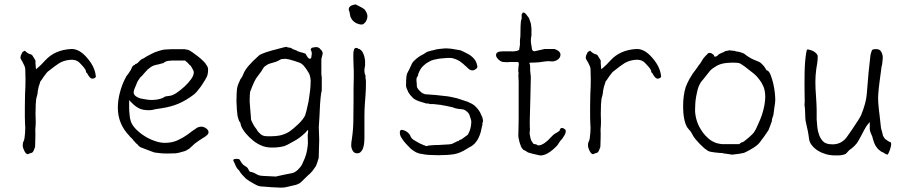

<svg xmlns="http://www.w3.org/2000/svg" viewBox="-20 -696 4137 879"><path d="M114.3 6.8Q110.4 9.8 108.4 9.8Q95.7 10.7 85.9 -18.6Q84 -25.4 84 -31.2Q84 -43 87.9 -48.8Q92.8 -57.6 94.7 -86.9Q96.7 -115.2 94.7 -127.9Q93.8 -138.7 93.8 -159.2V-209Q93.8 -239.3 94.7 -266.6Q96.7 -294.9 96.7 -333Q95.7 -371.1 95.7 -377.9Q95.7 -386.7 91.8 -394.5Q88.9 -400.4 85 -408.7Q81.1 -417 75.2 -425.8Q72.3 -431.6 75.2 -441.4Q80.1 -453.1 82 -456.1Q84 -459 87.9 -460.9Q90.8 -461.9 93.8 -463.9Q106.4 -451.2 117.2 -448.2Q127 -446.3 129.9 -439.5Q135.7 -430.7 139.6 -423.8Q142.6 -419.9 142.6 -416Q141.6 -409.2 143.6 -392.6L144.5 -378.9L155.3 -387.7Q168 -398.4 186.5 -418.9Q230.5 -467.8 306.6 -471.7Q343.8 -472.7 379.9 -429.7Q416 -387.7 418.9 -343.8Q412.1 -335.9 403.3 -335.9Q394.5 -335.9 386.7 -347.7Q383.8 -351.6 382.8 -353.5Q380.9 -359.4 375 -364.3Q373 -367.2 373 -372.1Q371.1 -381.8 343.8 -409.2Q326.2 -425.8 297.9 -421.9Q271.5 -418.9 252 -407.2Q234.4 -396.5 204.1 -372.1Q195.3 -367.2 180.7 -345.7Q168 -326.2 165 -323.2L164.1 -322.3V-320.3Q155.3 -296.9 153.3 -281.2Q152.3 -266.6 149.4 -256.8Q144.5 -244.1 143.6 -217.8Q143.6 -192.4 142.6 -173.8Q143.6 -155.3 143.6 -139.2Q143.6 -123 141.6 -102.5Q142.6 -82 141.6 -54.7L140.6 -23.4Q139.6 -22.5 138.2 -17.1Q136.7 -11.7 133.8 -5.9Q130.9 0 127 2.9Q120.1 4.9 114.3 6.8Z M586.9 -58.6Q585 -61.5 579.1 -66.4Q577.1 -69.3 575.2 -70.3Q574.2 -71.3 573.2 -72.3V-73.2Q519.5 -127.9 519.5 -203.1Q519.5 -236.3 528.8 -272Q538.1 -307.6 553.7 -337.9H554.7Q555.7 -342.8 558.6 -347.2Q561.5 -351.6 564.5 -354.5L565.4 -355.5L577.1 -373Q580.1 -377 581.1 -380.9Q583 -384.8 585 -389.6Q586.9 -392.6 589.4 -395Q591.8 -397.5 595.7 -398.4L596.7 -399.4H598.6V-401.4V-403.3H600.6H601.6H602.5Q604.5 -404.3 606.4 -405.3Q610.4 -407.2 613.3 -411.1Q616.2 -415 620.1 -418Q624 -420.9 627.9 -424.8Q639.6 -428.7 647.5 -435.5Q669.9 -448.2 687.5 -456.1Q705.1 -462.9 724.6 -467.8Q735.4 -469.7 744.1 -469.7Q752.9 -469.7 763.7 -470.7H811.5Q817.4 -470.7 825.2 -470.7Q832 -469.7 840.8 -467.8Q847.7 -465.8 860.4 -457Q873 -448.2 886.7 -437.5Q900.4 -426.8 912.1 -415Q922.9 -404.3 924.8 -398.4L925.8 -397.5Q932.6 -388.7 932.6 -377.9Q932.6 -356.4 926.8 -344.7Q920.9 -332 909.2 -314.5Q904.3 -306.6 899.9 -300.3Q895.5 -293.9 889.6 -287.1Q884.8 -280.3 879.9 -274.9Q875 -269.5 868.2 -263.7Q832 -236.3 797.9 -221.7Q763.7 -207 718.8 -200.2L692.4 -196.3Q675.8 -191.4 663.1 -191.4Q632.8 -191.4 616.2 -200.2Q598.6 -209 580.1 -228.5L575.2 -233.4L571.3 -238.3V-231.4V-225.6V-203.1Q571.3 -187.5 573.2 -170.9Q574.2 -154.3 579.1 -139.6Q585.9 -121.1 603.5 -103.5Q621.1 -85.9 643.1 -72.3Q665 -58.6 688.5 -50.8Q712.9 -42 734.4 -42Q767.6 -42 793 -53.7Q818.4 -65.4 838.9 -80.1Q848.6 -87.9 857.4 -94.2Q866.2 -100.6 874 -105.5Q886.7 -116.2 902.3 -116.2Q912.1 -116.2 923.8 -108.4Q934.6 -100.6 934.6 -90.8V-87.9Q932.6 -81.1 927.7 -77.1Q920.9 -71.3 915 -67.4H914.1Q903.3 -60.5 892.1 -53.2Q880.9 -45.9 871.1 -38.1Q863.3 -31.2 857.4 -25.4L846.7 -15.6Q839.8 -10.7 833 -7.3Q826.2 -3.9 818.4 -2H817.4Q800.8 3.9 784.2 5.9Q766.6 6.8 747.1 6.8Q727.5 6.8 713.9 5.4Q700.2 3.9 686.5 2L660.2 -7.8Q646.5 -12.7 627 -20.5Q625 -20.5 624 -21.5Q623 -22.5 621.1 -23.4V-24.4H620.1Q616.2 -26.4 615.2 -27.3L614.3 -28.3V-29.3Q610.4 -34.2 606.4 -37.1Q602.5 -40 599.6 -43.9Q596.7 -47.9 592.8 -50.8Q589.8 -53.7 586.9 -58.6ZM603.5 -307.6Q601.6 -302.7 596.7 -292Q591.8 -279.3 591.8 -273.4Q591.8 -262.7 602.5 -254.9Q611.3 -249 623 -245.1H624Q637.7 -242.2 651.4 -240.2Q665 -238.3 672.9 -238.3Q682.6 -238.3 699.2 -240.2Q715.8 -243.2 723.6 -247.1H724.6Q734.4 -253.9 739.3 -254.9Q744.1 -255.9 753.9 -256.8Q768.6 -257.8 788.1 -270.5Q806.6 -283.2 824.2 -299.3Q841.8 -315.4 854.5 -333Q867.2 -350.6 867.2 -365.2Q867.2 -371.1 862.3 -378.9Q858.4 -386.7 853.5 -394.5L851.6 -395.5V-396.5Q847.7 -397.5 846.7 -400.4Q843.8 -404.3 840.8 -406.2V-407.2Q835.9 -411.1 834 -413.1L829.1 -417V-418L828.1 -418.9H827.1H826.2H771.5Q763.7 -418.9 755.9 -418Q740.2 -417 730.5 -409.2Q727.5 -407.2 725.6 -406.2Q724.6 -406.2 724.6 -406.2Q722.7 -406.2 719.7 -405.3L706.1 -401.4Q694.3 -399.4 685.5 -396.5Q676.8 -393.6 669.9 -388.7Q663.1 -383.8 656.2 -377.9Q649.4 -371.1 641.6 -362.3Q633.8 -353.5 629.9 -348.6Q624 -343.8 619.1 -337.9V-336.9Q616.2 -332 612.3 -327.1Q607.4 -320.3 603.5 -307.6Z M1392.6 -231.4Q1392.6 -231.4 1397.5 -265.6Q1400.4 -285.2 1401.4 -301.8Q1402.3 -319.3 1402.3 -326.2Q1402.3 -333 1399.4 -346.7Q1396.5 -359.4 1391.6 -365.2Q1385.7 -375 1380.9 -381.8Q1369.1 -397.5 1367.2 -398.4Q1357.4 -407.2 1353.5 -408.2Q1345.7 -410.2 1331.1 -416Q1323.2 -418.9 1304.7 -423.8Q1291 -426.8 1287.1 -426.8Q1279.3 -426.8 1274.4 -425.8Q1267.6 -425.8 1264.6 -423.8Q1254.9 -418 1243.2 -413.1Q1222.7 -407.2 1219.7 -406.2H1218.8Q1215.8 -405.3 1206.1 -401.4L1205.1 -400.4Q1199.2 -397.5 1193.4 -392.6H1192.4Q1186.5 -387.7 1176.8 -370.1Q1164.1 -353.5 1152.3 -336.9Q1144.5 -324.2 1135.7 -302.7Q1125 -276.4 1125 -275.4Q1123 -262.7 1123 -230.5Q1123 -224.6 1126 -192.4Q1128.9 -164.1 1128.9 -157.2Q1127.9 -148.4 1133.8 -137.7Q1142.6 -120.1 1145.5 -116.2Q1157.2 -101.6 1158.2 -97.7Q1160.2 -93.8 1172.9 -82Q1179.7 -76.2 1187.5 -74.2Q1192.4 -72.3 1205.1 -72.3Q1246.1 -71.3 1268.6 -77.6Q1291 -84 1307.1 -95.2Q1323.2 -106.4 1345.7 -127.9Q1368.2 -149.4 1377 -168Q1380.9 -176.8 1392.6 -231.4ZM1388.7 -77.1Q1391.6 -97.7 1390.6 -98.6Q1389.6 -102.5 1385.7 -97.7Q1379.9 -89.8 1373 -84Q1360.4 -72.3 1350.6 -65.4Q1340.8 -57.6 1322.3 -47.9Q1290 -29.3 1282.2 -27.3Q1257.8 -20.5 1225.6 -20.5Q1201.2 -20.5 1182.6 -27.3Q1159.2 -36.1 1139.6 -51.8Q1120.1 -67.4 1105.5 -85Q1086.9 -108.4 1083 -122.1Q1080.1 -135.7 1079.1 -136.7L1076.2 -139.6Q1075.2 -139.6 1072.3 -148.4Q1068.4 -160.2 1067.4 -166L1064.5 -194.3L1062.5 -231.4L1063.5 -270.5Q1064.5 -292 1067.4 -300.8Q1069.3 -308.6 1081.1 -334Q1088.9 -342.8 1094.7 -358.4Q1105.5 -388.7 1165 -441.4Q1178.7 -454.1 1261.7 -474.6Q1273.4 -477.5 1280.3 -479.5Q1288.1 -481.4 1295.9 -481.4V-480.5V-478.5H1304.7Q1308.6 -476.6 1311.5 -476.6L1313.5 -475.6Q1316.4 -472.7 1326.2 -468.8Q1335 -465.8 1335 -465.8H1335.9Q1342.8 -460.9 1346.7 -460Q1348.6 -459 1354.5 -458V-457L1360.4 -456.1Q1366.2 -455.1 1367.2 -454.1Q1372.1 -452.1 1378.9 -450.2V-449.2L1379.9 -448.2Q1380.9 -446.3 1384.8 -439.5Q1389.6 -431.6 1393.6 -428.7Q1400.4 -423.8 1404.3 -431.6L1405.3 -432.6V-433.6Q1405.3 -434.6 1406.2 -442.4Q1408.2 -447.3 1407.2 -454.1V-455.1Q1407.2 -455.1 1405.3 -461.9L1404.3 -465.8H1403.3Q1402.3 -465.8 1402.3 -466.8L1403.3 -471.7Q1404.3 -473.6 1405.3 -474.6Q1406.2 -476.6 1408.2 -477.5Q1411.1 -478.5 1418.9 -479.5Q1424.8 -480.5 1429.7 -480.5Q1433.6 -479.5 1436.5 -478.5H1437.5Q1441.4 -476.6 1442.4 -475.6Q1445.3 -472.7 1449.2 -467.8Q1450.2 -466.8 1452.1 -465.8Q1453.1 -463.9 1454.1 -461.9Q1456.1 -458 1457 -456.1Q1457 -452.1 1457 -448.2Q1456.1 -443.4 1454.1 -437.5V-436.5Q1451.2 -429.7 1451.2 -421.9V-394.5Q1451.2 -380.9 1451.2 -373Q1450.2 -353.5 1453.1 -342.8V-291Q1453.1 -276.4 1452.1 -276.4H1451.2H1452.1Q1451.2 -275.4 1449.2 -260.7V-259.8Q1448.2 -257.8 1445.3 -219.7Q1445.3 -219.7 1442.4 -160.2L1439.5 -114.3L1441.4 -56.6Q1441.4 -47.9 1440.4 -21.5Q1439.5 28.3 1438.5 30.3Q1435.5 36.1 1434.6 41V42Q1432.6 48.8 1426.8 63.5Q1425.8 65.4 1418 76.2Q1413.1 83 1411.1 85.9Q1409.2 87.9 1409.2 87.9L1396.5 101.6Q1395.5 101.6 1395.5 102.5H1394.5Q1392.6 104.5 1361.3 134.8Q1351.6 145.5 1334 150.4L1300.8 158.2Q1296.9 159.2 1283.2 162.1Q1275.4 163.1 1265.6 163.1Q1256.8 163.1 1222.7 161.1Q1188.5 158.2 1186.5 158.2Q1168 158.2 1156.2 152.3Q1147.5 148.4 1123 133.8Q1105.5 123 1101.6 117.2Q1087.9 104.5 1081.1 94.7Q1076.2 85.9 1072.3 82Q1065.4 76.2 1060.5 66.4Q1059.6 64.5 1053.7 50.8Q1048.8 42 1047.9 38.1Q1047.9 34.2 1050.8 33.2Q1055.7 31.2 1063.5 31.2Q1075.2 31.2 1077.1 35.2Q1087.9 53.7 1093.8 58.6Q1111.3 69.3 1114.3 74.2Q1122.1 90.8 1126 90.8Q1130.9 91.8 1132.8 91.8Q1132.8 91.8 1132.8 91.8H1131.8Q1132.8 91.8 1132.8 91.8Q1132.8 91.8 1132.8 91.8Q1145.5 95.7 1156.2 102.5Q1165 108.4 1185.5 109.4L1245.1 112.3L1246.1 111.3Q1247.1 111.3 1282.2 103.5Q1313.5 97.7 1316.4 96.7Q1329.1 94.7 1342.8 82Q1356.4 69.3 1362.8 56.6Q1369.1 43.9 1376 26.9Q1382.8 9.8 1386.2 -10.7Q1389.6 -31.2 1389.6 -42Q1388.7 -58.6 1388.7 -77.1Z M1580.1 -641.6Q1578.1 -645.5 1577.1 -649.4Q1575.2 -659.2 1582 -666Q1588.9 -672.9 1608.4 -675.8Q1613.3 -673.8 1634.8 -662.1Q1645.5 -656.2 1649.4 -652.3Q1653.3 -647.5 1657.7 -638.7Q1662.1 -629.9 1662.1 -622.1Q1662.1 -609.4 1654.3 -596.7Q1645.5 -585 1638.7 -584Q1631.8 -583 1625 -585Q1618.2 -586.9 1612.3 -589.4Q1606.4 -591.8 1599.6 -597.7Q1592.8 -603.5 1589.4 -609.4Q1585.9 -615.2 1584 -620.1Q1582 -632.8 1580.1 -641.6ZM1653.3 -351.6V-341.8V-340.8L1655.3 -324.2V-315.4Q1655.3 -285.2 1653.3 -259.8L1650.4 -220.7Q1648.4 -194.3 1648.4 -164.1V-66.4Q1648.4 -56.6 1647.5 -43.9Q1646.5 -31.2 1642.6 -19.5Q1639.6 -8.8 1631.8 -1Q1626 5.9 1615.2 5.9Q1601.6 5.9 1594.7 -5.9Q1587.9 -18.6 1587.9 -30.3Q1587.9 -44.9 1590.8 -58.6Q1597.7 -105.5 1597.7 -149.4Q1597.7 -194.3 1598.6 -241.2Q1598.6 -266.6 1598.6 -291Q1599.6 -316.4 1599.6 -342.8V-370.1L1597.7 -423.8V-451.2Q1597.7 -459 1600.6 -468.8Q1603.5 -476.6 1610.4 -476.6H1615.2L1620.1 -472.7Q1623 -471.7 1626 -471.7L1627 -470.7Q1634.8 -465.8 1639.6 -458Q1644.5 -449.2 1647.5 -439Q1650.4 -428.7 1651.4 -417V-396.5L1648.4 -378.9V-377.9V-370.1Q1648.4 -368.2 1649.4 -362.3Q1649.4 -355.5 1653.3 -351.6Z M2089.8 -56.6Q2089.8 -56.6 2087.9 -56.6Q2082 -54.7 2081.1 -52.7Q2079.1 -48.8 2075.2 -49.8Q2075.2 -49.8 2068.4 -46.9Q2067.4 -45.9 2065.4 -44.9Q2059.6 -43 2054.7 -40Q2051.8 -37.1 2038.1 -35.2Q2015.6 -33.2 1987.3 -32.2Q1967.8 -32.2 1948.2 -30.3H1946.3L1942.4 -29.3H1941.4H1940.4Q1936.5 -27.3 1934.6 -27.3H1930.7Q1927.7 -27.3 1924.8 -30.3L1920.9 -31.2H1918.9L1918 -32.2L1914.1 -34.2L1902.3 -39.1Q1895.5 -43 1886.7 -47.9Q1876 -53.7 1872.1 -56.6Q1870.1 -58.6 1865.2 -62.5Q1861.3 -67.4 1859.4 -71.3V-72.3Q1856.4 -82 1843.8 -91.8Q1832 -100.6 1817.4 -101.6Q1814.5 -101.6 1812.5 -97.7Q1810.5 -95.7 1810.5 -89.8Q1810.5 -76.2 1818.4 -64.5Q1827.1 -50.8 1835.9 -41Q1842.8 -34.2 1846.7 -29.3Q1851.6 -24.4 1856.4 -19.5Q1860.4 -14.6 1865.7 -11.2Q1871.1 -7.8 1876 -3.9Q1885.7 2.9 1899.4 6.8Q1913.1 9.8 1927.7 11.7Q1942.4 13.7 1958 13.7Q1972.7 14.6 1985.4 14.6Q2029.3 14.6 2059.6 9.8Q2086.9 4.9 2117.2 -14.6Q2124 -18.6 2124 -18.6L2125 -19.5Q2129.9 -21.5 2131.8 -23.4H2132.8Q2146.5 -31.2 2154.3 -40Q2164.1 -50.8 2170.4 -64Q2176.8 -77.1 2180.7 -90.8Q2184.6 -105.5 2186.5 -117.2Q2187.5 -122.1 2188.5 -122.1Q2188.5 -123 2188.5 -129.9V-130.9V-131.8Q2188.5 -131.8 2190.4 -137.7Q2191.4 -140.6 2191.4 -143.6Q2191.4 -146.5 2190.4 -149.4Q2189.5 -152.3 2188.5 -157.2Q2188.5 -161.1 2185.5 -164.1Q2183.6 -167 2183.6 -169.9H2182.6V-170.9Q2174.8 -192.4 2153.3 -211.9Q2141.6 -221.7 2120.1 -230.5Q2097.7 -238.3 2072.3 -246.1Q2038.1 -254.9 2012.7 -256.8Q1963.9 -262.7 1951.2 -262.7Q1943.4 -263.7 1939.5 -263.7Q1929.7 -264.6 1925.8 -264.6Q1923.8 -265.6 1914.1 -269.5Q1909.2 -272.5 1904.3 -277.3Q1894.5 -286.1 1890.6 -293.9Q1887.7 -297.9 1887.7 -315.4Q1887.7 -319.3 1886.7 -325.2Q1886.7 -331.1 1886.7 -334Q1886.7 -335.9 1887.7 -339.8Q1891.6 -349.6 1892.6 -345.7Q1892.6 -345.7 1892.6 -346.7Q1894.5 -360.4 1901.4 -372.1Q1907.2 -384.8 1918.9 -395.5Q1929.7 -406.2 1943.4 -413.1Q1956.1 -420.9 1967.8 -422.9Q1978.5 -424.8 1987.3 -426.8Q1989.3 -427.7 2027.3 -430.7Q2043 -431.6 2051.8 -429.7Q2070.3 -424.8 2083 -417Q2099.6 -405.3 2109.4 -395.5Q2114.3 -391.6 2118.2 -387.7Q2122.1 -383.8 2124 -381.8Q2126 -380.9 2127.9 -378.9Q2129.9 -377 2135.7 -375Q2139.6 -373 2145.5 -374Q2153.3 -375 2161.1 -381.8Q2167 -387.7 2165 -394.5Q2161.1 -415 2150.4 -426.8Q2137.7 -441.4 2120.1 -450.2Q2095.7 -462.9 2087.9 -465.8Q2080.1 -467.8 2046.9 -472.7Q2029.3 -474.6 2018.6 -474.6Q1984.4 -471.7 1976.6 -469.7Q1963.9 -465.8 1949.2 -462.9Q1935.5 -460 1926.8 -453.1Q1917 -446.3 1906.2 -441.4Q1897.5 -436.5 1885.7 -426.8Q1871.1 -415 1866.2 -405.3Q1854.5 -378.9 1844.7 -361.3Q1838.9 -352.5 1838.9 -302.7Q1838.9 -295.9 1849.6 -273.4Q1851.6 -270.5 1858.4 -260.7Q1869.1 -249 1872.1 -246.1Q1880.9 -239.3 1888.7 -236.3Q1893.6 -233.4 1917 -226.6Q1932.6 -221.7 1933.6 -221.7Q1940.4 -223.6 1948.2 -219.7Q1949.2 -219.7 1962.9 -219.7L1998 -215.8H1999H2000Q2003.9 -213.9 2005.9 -213.9Q2010.7 -213.9 2014.6 -212.9L2050.8 -205.1Q2059.6 -202.1 2065.4 -200.2Q2072.3 -198.2 2079.1 -197.3Q2085.9 -197.3 2090.8 -196.3Q2102.5 -194.3 2103.5 -194.3Q2122.1 -185.5 2128.9 -170.9Q2136.7 -148.4 2136.7 -146.5Q2138.7 -140.6 2136.7 -125Q2135.7 -116.2 2132.8 -105.5Q2130.9 -97.7 2127.9 -91.8Q2123 -81.1 2122.1 -80.1Q2121.1 -78.1 2109.4 -70.3Q2098.6 -61.5 2089.8 -56.6ZM1855.5 -19.5 1856.4 -18.6Q1856.4 -19.5 1856 -19.5Q1855.5 -19.5 1855.5 -19.5Z M2372.1 -635.7 2373 -638.7Q2373 -638.7 2376 -638.7Q2381.8 -638.7 2387.7 -631.8Q2390.6 -628.9 2391.6 -627Q2393.6 -623 2398.4 -618.2Q2402.3 -614.3 2406.2 -600.6Q2410.2 -590.8 2411.1 -584L2413.1 -564.5V-533.2Q2408.2 -512.7 2412.1 -492.2Q2414.1 -478.5 2415 -474.6V-473.6Q2415 -466.8 2419.9 -463.9Q2423.8 -460 2429.7 -461.9L2473.6 -471.7Q2497.1 -471.7 2518.6 -471.7V-470.7V-471.7Q2546.9 -461.9 2545.9 -444.3Q2544.9 -427.7 2526.4 -418.9Q2515.6 -414.1 2504.9 -415Q2489.3 -417 2477.5 -415L2449.2 -411.1Q2431.6 -409.2 2409.2 -409.2L2403.3 -408.2L2405.3 -402.3Q2407.2 -396.5 2407.2 -385.7Q2407.2 -374 2407.2 -372.1L2410.2 -344.7L2408.2 -252Q2405.3 -158.2 2405.3 -142.6Q2405.3 -108.4 2406.2 -104.5Q2406.2 -101.6 2405.3 -93.8Q2404.3 -83 2405.3 -80.1Q2406.2 -78.1 2407.2 -71.3Q2408.2 -63.5 2411.1 -55.7V-54.7L2420.9 -39.1Q2422.9 -36.1 2433.6 -35.2L2436.5 -34.2Q2440.4 -30.3 2446.3 -30.3Q2470.7 -32.2 2503.9 -69.3Q2513.7 -80.1 2520.5 -84Q2524.4 -85.9 2529.3 -88.9Q2533.2 -91.8 2535.2 -92.8Q2539.1 -94.7 2541 -96.7L2542 -97.7V-98.6Q2544.9 -110.4 2552.7 -110.4Q2557.6 -110.4 2564.5 -105.5Q2570.3 -101.6 2570.3 -95.7Q2570.3 -87.9 2564.5 -77.1Q2557.6 -65.4 2553.7 -60.5Q2548.8 -55.7 2545.9 -51.8Q2543 -47.9 2541 -44.9Q2538.1 -42 2536.1 -37.1L2530.3 -29.3Q2485.4 17.6 2452.1 15.6Q2447.3 14.6 2421.9 8.8Q2396.5 2.9 2392.6 -1Q2389.6 -3.9 2380.9 -7.8Q2375 -9.8 2372.1 -14.6Q2367.2 -20.5 2364.7 -26.9Q2362.3 -33.2 2358.4 -44.9Q2355.5 -57.6 2353.5 -67.4Q2352.5 -77.1 2353.5 -96.7Q2354.5 -116.2 2354.5 -149.4V-323.2Q2352.5 -354.5 2353.5 -358.4L2354.5 -359.4L2352.5 -371.1Q2353.5 -392.6 2355.5 -403.3V-404.3L2352.5 -412.1H2312.5Q2307.6 -412.1 2305.7 -411.1L2285.2 -412.1Q2274.4 -412.1 2261.7 -423.8Q2250 -435.5 2251 -444.3Q2251 -460.9 2281.2 -460.9Q2288.1 -460.9 2291 -460.9H2319.3Q2327.1 -460 2339.8 -461.9Q2348.6 -462.9 2353.5 -465.8Q2359.4 -468.8 2357.4 -475.6Q2357.4 -476.6 2358.4 -477.5Q2359.4 -480.5 2359.4 -485.4Q2359.4 -488.3 2360.4 -490.2Q2360.4 -491.2 2360.4 -502V-511.7L2362.3 -529.3Q2362.3 -587.9 2366.2 -606.4Q2367.2 -607.4 2368.2 -607.4Q2368.2 -619.1 2368.2 -627.9V-630.9H2369.1Z M2702.1 6.8Q2698.2 9.8 2696.3 9.8Q2683.6 10.7 2673.8 -18.6Q2671.9 -25.4 2671.9 -31.2Q2671.9 -43 2675.8 -48.8Q2680.7 -57.6 2682.6 -86.9Q2684.6 -115.2 2682.6 -127.9Q2681.6 -138.7 2681.6 -159.2V-209Q2681.6 -239.3 2682.6 -266.6Q2684.6 -294.9 2684.6 -333Q2683.6 -371.1 2683.6 -377.9Q2683.6 -386.7 2679.7 -394.5Q2676.8 -400.4 2672.9 -408.7Q2668.9 -417 2663.1 -425.8Q2660.2 -431.6 2663.1 -441.4Q2668 -453.1 2669.9 -456.1Q2671.9 -459 2675.8 -460.9Q2678.7 -461.9 2681.6 -463.9Q2694.3 -451.2 2705.1 -448.2Q2714.8 -446.3 2717.8 -439.5Q2723.6 -430.7 2727.5 -423.8Q2730.5 -419.9 2730.5 -416Q2729.5 -409.2 2731.4 -392.6L2732.4 -378.9L2743.2 -387.7Q2755.9 -398.4 2774.4 -418.9Q2818.4 -467.8 2894.5 -471.7Q2931.6 -472.7 2967.8 -429.7Q3003.9 -387.7 3006.8 -343.8Q3000 -335.9 2991.2 -335.9Q2982.4 -335.9 2974.6 -347.7Q2971.7 -351.6 2970.7 -353.5Q2968.8 -359.4 2962.9 -364.3Q2960.9 -367.2 2960.9 -372.1Q2959 -381.8 2931.6 -409.2Q2914.1 -425.8 2885.7 -421.9Q2859.4 -418.9 2839.8 -407.2Q2822.3 -396.5 2792 -372.1Q2783.2 -367.2 2768.6 -345.7Q2755.9 -326.2 2752.9 -323.2L2752 -322.3V-320.3Q2743.2 -296.9 2741.2 -281.2Q2740.2 -266.6 2737.3 -256.8Q2732.4 -244.1 2731.4 -217.8Q2731.4 -192.4 2730.5 -173.8Q2731.4 -155.3 2731.4 -139.2Q2731.4 -123 2729.5 -102.5Q2730.5 -82 2729.5 -54.7L2728.5 -23.4Q2727.5 -22.5 2726.1 -17.1Q2724.6 -11.7 2721.7 -5.9Q2718.8 0 2714.8 2.9Q2708 4.9 2702.1 6.8Z M3450.2 -126Q3461.9 -151.4 3467.8 -168.9Q3475.6 -192.4 3479.5 -213.9Q3483.4 -236.3 3483.4 -252Q3483.4 -279.3 3475.6 -298.8Q3467.8 -317.4 3456.1 -332Q3443.4 -349.6 3426.8 -362.3Q3418 -369.1 3409.2 -376Q3400.4 -382.8 3390.6 -390.6Q3377 -400.4 3368.2 -405.3Q3359.4 -409.2 3341.8 -409.2Q3304.7 -409.2 3286.1 -404.3Q3266.6 -399.4 3252 -388.7Q3233.4 -377.9 3224.6 -364.3Q3220.7 -358.4 3198.2 -331.1Q3198.2 -331.1 3197.3 -330.1H3196.3V-329.1L3192.4 -324.2Q3188.5 -320.3 3184.6 -312.5Q3177.7 -300.8 3173.8 -285.6Q3169.9 -270.5 3167 -253.9Q3164.1 -237.3 3163.1 -221.2Q3162.1 -205.1 3162.1 -192.4Q3162.1 -171.9 3168.5 -148.4Q3174.8 -125 3188.5 -103.5Q3201.2 -82 3219.7 -65.4Q3235.4 -49.8 3259.8 -41Q3266.6 -39.1 3272.5 -38.1L3285.2 -36.1H3286.1H3363.3H3365.2L3366.2 -38.1Q3374 -44.9 3377 -44.4Q3379.9 -43.9 3387.7 -49.8Q3395.5 -55.7 3409.2 -67.4Q3424.8 -81.1 3431.6 -89.8Q3439.5 -100.6 3450.2 -126ZM3491.2 -89.8Q3475.6 -66.4 3469.7 -59.6Q3457 -41 3450.2 -35.2Q3446.3 -31.2 3432.6 -21.5Q3422.9 -15.6 3413.1 -9.8Q3408.2 -6.8 3398.4 -2Q3386.7 2.9 3385.7 3.9Q3364.3 8.8 3342.8 10.7Q3328.1 12.7 3325.2 11.7V10.7Q3324.2 10.7 3317.4 9.8L3290 5.9Q3290 4.9 3290 4.9V5.9Q3290 5.9 3290 5.9V4.9Q3285.2 4.9 3272.5 3.9Q3263.7 2.9 3253.9 2H3252.9Q3244.1 1 3234.4 -1Q3226.6 -2 3222.7 -4.9H3221.7Q3212.9 -10.7 3204.1 -17.6Q3193.4 -27.3 3183.6 -37.1Q3173.8 -46.9 3165 -57.6Q3154.3 -71.3 3153.3 -74.2Q3148.4 -84 3144.5 -89.8Q3141.6 -95.7 3132.8 -104.5H3133.8H3132.8Q3125 -112.3 3120.1 -125Q3115.2 -136.7 3112.3 -152.3Q3109.4 -167 3108.4 -181.6Q3107.4 -196.3 3107.4 -208Q3107.4 -236.3 3110.4 -256.8Q3113.3 -278.3 3119.1 -296.9Q3126 -315.4 3136.7 -335Q3152.3 -362.3 3164.1 -376Q3174.8 -389.6 3174.8 -390.6L3179.7 -398.4Q3184.6 -402.3 3190.4 -413.1Q3197.3 -424.8 3200.2 -428.7Q3212.9 -444.3 3216.8 -446.3V-447.3Q3220.7 -451.2 3223.6 -453.1Q3226.6 -454.1 3230.5 -454.1Q3232.4 -454.1 3236.3 -452.1H3237.3Q3249 -444.3 3249 -441.4Q3249 -437.5 3252 -436.5Q3255.9 -436.5 3257.8 -437.5L3260.7 -438.5L3261.7 -439.5H3262.7L3270.5 -447.3Q3270.5 -447.3 3274.4 -449.2Q3283.2 -454.1 3292 -457Q3300.8 -462.9 3304.7 -462.9Q3320.3 -464.8 3320.3 -466.8Q3321.3 -463.9 3323.2 -465.8L3324.2 -464.8H3326.2L3343.8 -462.9Q3346.7 -462.9 3347.7 -460.9H3348.6Q3364.3 -459 3372.1 -456.1Q3385.7 -452.1 3390.6 -447.3Q3393.6 -444.3 3410.2 -433.6Q3419.9 -427.7 3430.7 -422.9Q3451.2 -414.1 3452.1 -414.1Q3453.1 -414.1 3460 -410.2Q3464.8 -406.2 3469.7 -401.4Q3473.6 -397.5 3478.5 -391.6Q3482.4 -386.7 3487.3 -377.9L3488.3 -376L3489.3 -374H3491.2L3492.2 -373H3494.1Q3502.9 -367.2 3508.8 -350.6Q3515.6 -333 3520.5 -311.5Q3525.4 -290 3527.3 -270.5Q3529.3 -250 3529.3 -239.3Q3529.3 -227.5 3525.4 -205.1Q3522.5 -186.5 3520.5 -168Q3517.6 -164.1 3517.6 -159.2Q3516.6 -156.2 3514.6 -152.3V-151.4Q3513.7 -148.4 3513.7 -142.6Q3513.7 -139.6 3511.7 -135.7Q3500 -104.5 3499 -101.6Q3498 -100.6 3491.2 -89.8ZM3304.7 -462.9Q3304.7 -463.9 3304.7 -463.9Z M3963.9 -433.6 3964.8 -439.5V-441.4Q3964.8 -446.3 3971.7 -465.8Q3973.6 -470.7 3990.2 -471.2Q4006.8 -471.7 4013.7 -460Q4021.5 -447.3 4021.5 -430.7Q4019.5 -411.1 4018.6 -401.4Q4017.6 -395.5 4015.6 -389.6V-388.7Q4014.6 -381.8 4013.7 -374Q4012.7 -366.2 4006.8 -322.3Q4002.9 -293 4001 -268.6Q3999 -248 4001 -223.6Q4002.9 -197.3 4006.8 -168.9Q4011.7 -125 4012.7 -115.2Q4012.7 -109.4 4018.6 -90.8Q4020.5 -81.1 4022.5 -74.2L4031.2 -60.5L4044.9 -50.8L4045.9 -49.8Q4050.8 -47.9 4056.6 -44.9Q4058.6 -44.9 4059.6 -40Q4060.5 -35.2 4058.6 -25.4Q4057.6 -22.5 4053.7 -8.8Q4049.8 1 4048.8 2.9Q4046.9 6.8 4044.9 10.7L4042 11.7Q4035.2 10.7 4026.4 3.9Q4020.5 0 4015.6 -1Q4011.7 -3.9 4006.8 -7.8Q3986.3 -22.5 3976.6 -58.6Q3974.6 -66.4 3973.6 -70.3Q3969.7 -79.1 3967.8 -84Q3965.8 -88.9 3963.9 -93.8Q3962.9 -98.6 3961.9 -103.5Q3961.9 -108.4 3961.9 -118.2V-137.7L3949.2 -122.1Q3945.3 -117.2 3934.6 -97.7Q3928.7 -85.9 3921.9 -73.2Q3915 -59.6 3908.2 -48.8Q3902.3 -38.1 3893.6 -30.3L3892.6 -28.3L3888.7 -25.4L3884.8 -21.5L3879.9 -17.6L3877.9 -15.6Q3871.1 -11.7 3867.2 -7.8L3855.5 4.9Q3853.5 5.9 3851.6 8.8Q3842.8 12.7 3830.1 14.6Q3825.2 15.6 3806.6 15.6Q3782.2 15.6 3762.7 10.3Q3743.2 4.9 3726.1 -5.4Q3709 -15.6 3697.3 -30.3Q3685.5 -43.9 3683.6 -62.5Q3681.6 -80.1 3678.2 -96.7Q3674.8 -113.3 3670.9 -129.9Q3667 -145.5 3667 -153.3Q3667 -167 3666 -180.7Q3665 -190.4 3665 -200.2V-201.2Q3664.1 -208 3663.1 -213.9Q3663.1 -222.7 3664.1 -234.4Q3664.1 -242.2 3663.6 -262.7Q3663.1 -283.2 3663.1 -309.1Q3663.1 -335 3663.6 -362.8Q3664.1 -390.6 3666 -414.1Q3668 -437.5 3670.9 -454.1Q3672.9 -465.8 3674.8 -468.8H3675.8Q3675.8 -469.7 3677.7 -469.7Q3681.6 -469.7 3692.4 -466.3Q3703.1 -462.9 3709.5 -458Q3715.8 -453.1 3719.7 -448.2Q3723.6 -442.4 3723.6 -439.5Q3723.6 -423.8 3721.7 -409.2Q3718.8 -394.5 3716.8 -378.9Q3714.8 -364.3 3713.9 -349.6Q3712.9 -335 3712.9 -321.3Q3712.9 -289.1 3715.8 -255.9Q3718.8 -210.9 3718.8 -191.4V-149.4Q3718.8 -143.6 3721.7 -114.3Q3723.6 -94.7 3730.5 -77.1Q3737.3 -59.6 3749 -47.9Q3761.7 -35.2 3792 -35.2Q3811.5 -35.2 3827.1 -43Q3842.8 -50.8 3854.5 -65.4Q3865.2 -80.1 3879.9 -101.6Q3915 -153.3 3921.9 -168Q3945.3 -225.6 3948.2 -265.6Q3957 -380.9 3963.9 -432.6Z"/></svg>

Font: ToneOZ-Zhuyin-Tsuipita-TC
Style: Regular
Weight: 400
Designer: ÂÆ£ÂøóÂáåJeffrey Xuan(jeffreyx@gmail.com, ToneOZ.com) ÈòøÂù§(cjkFonts)
Foundry: ToneOZ
Version: Version 0.240710